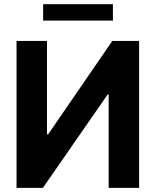

<svg xmlns="http://www.w3.org/2000/svg" viewBox="-20 -904 749 924"><path d="M206.1 -707V-257.8H211.9L520.5 -707H649.4V0H502.9V-449.2H498L186.5 0H59.6V-707ZM523.4 -804.7H187.5V-883.8H523.4Z"/></svg>

Font: Pretendard
Style: Bold
Weight: 700
Designer: Base glyphs from Inter by Rasmus Andersson; Hangeul glyphs from Noto Sans CJK(Source Han Sans) by Jang Soo-young and Kan
Foundry: Kil Hyung-jin
Version: Version 1.309